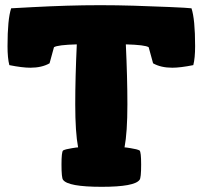

<svg xmlns="http://www.w3.org/2000/svg" viewBox="-20 -720 781 740"><path d="M9 -542Q9 -646 23 -688Q40 -689 106 -692.5Q172 -696 236.5 -698Q301 -700 366 -700Q431 -700 496.5 -698Q562 -696 632.5 -693Q703 -690 718 -688Q732 -646 732 -542Q732 -496 725 -469Q675 -459 644 -459Q600 -459 570 -476L553 -538Q539 -547 465 -549Q471 -421 471 -318Q471 -210 460 -152Q465 -152 483 -149Q509 -145 518 -140Q524 -134 524 -86Q524 -34 518 -27Q499 0 372 0Q242 0 223 -27Q217 -34 217 -86Q217 -134 223 -140Q232 -145 258 -149Q276 -152 281 -152Q270 -210 270 -318Q270 -421 276 -549Q202 -547 188 -538L171 -476Q141 -459 97 -459Q66 -459 16 -469Q9 -496 9 -542Z"/></svg>

Font: Gorditas
Style: Bold
Weight: 700
Designer: Gustavo Dipre (gbrenda1987@gmail.com)
Foundry: Gustavo Dipre (gbrenda1987@gmail.com)
Version: Version 001.001